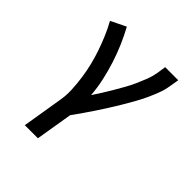

<svg xmlns="http://www.w3.org/2000/svg" viewBox="-203 -670 1006 1006"><g transform="rotate(45 300.0 -166.5)"><path d="M144 205 180 -14Q188 -57 186 -100Q184 -143 178 -185Q172 -227 162 -267.5Q152 -308 138.5 -347Q125 -386 109 -423.5Q93 -461 73 -497L157 -538Q181 -494 201 -447.5Q221 -401 236.5 -352.5Q252 -304 263 -254Q274 -204 278 -152Q295 -177 311.5 -203.5Q328 -230 343.5 -256.5Q359 -283 374 -309.5Q389 -336 401.5 -364Q414 -392 425 -420Q436 -448 441 -477L449 -530H546L537 -477Q532 -445 520 -413.5Q508 -382 493.5 -351Q479 -320 462 -290Q445 -260 427.5 -230.5Q410 -201 391.5 -172Q373 -143 354 -114Q335 -85 315 -56.5Q295 -28 275 0L241 205Z"/></g></svg>

Font: Iosevka Curly MdExObl
Style: Regular
Weight: 500
Width: 7
Italic angle: -9°
Monospace: yes
Designer: Belleve Invis
Foundry: Belleve Invis
Version: Version 11.1.0; ttfautohint (v1.8.3)